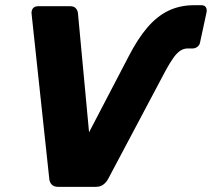

<svg xmlns="http://www.w3.org/2000/svg" viewBox="-20 -724 821 744"><path d="M205.8 0Q189 0 180.8 -8.5Q172.5 -17 171.1 -29.6L102.4 -670.2Q101 -683.1 107.6 -691.6Q114.1 -700 128.3 -700H251.2Q266.9 -700 274 -691.7Q281.1 -683.4 282.1 -672.3L325.1 -211.4L478.3 -505.1Q513.5 -573.8 551.1 -617.5Q588.6 -661.3 632.4 -682.3Q676.1 -703.4 729.7 -703.8H760.7Q772.9 -703.8 777.9 -695.6Q783 -687.4 780 -674.6L755.1 -559.1Q753.5 -549.6 745.2 -542.9Q736.9 -536.3 727 -536.3H708.1Q692.6 -536.3 679.2 -527.8Q665.9 -519.4 652.4 -500.6Q638.9 -481.9 621.7 -450.4L398.5 -29.6Q391.5 -17 380 -8.5Q368.5 0 351.4 0Z"/></svg>

Font: Rubik Light
Style: Italic
Weight: 300
Italic angle: -12°
Designer: Hubert and Fischer
Foundry: Hubert and Fischer
Version: Version 2.300;gftools[0.9.30]